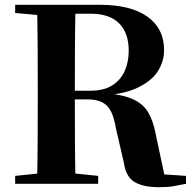

<svg xmlns="http://www.w3.org/2000/svg" viewBox="-20 -764 801 798"><path d="M43 0V-33L200 -49H231L388 -33V0ZM134 0Q136 -86 136.5 -173Q137 -260 137 -349V-394Q137 -483 136.5 -570Q136 -657 134 -744H294Q292 -658 291.5 -569.5Q291 -481 291 -382V-354Q291 -263 291.5 -175Q292 -87 294 0ZM640 14Q574 14 538.5 -8Q503 -30 495 -87L462 -230Q455 -272 442.5 -298.5Q430 -325 406.5 -338Q383 -351 343 -351H217V-387H356Q412 -387 447 -409.5Q482 -432 498.5 -469.5Q515 -507 515 -553Q515 -627 475 -667Q435 -707 357 -707H215V-744H395Q524 -744 593 -694.5Q662 -645 662 -556Q662 -509 636 -468Q610 -427 551 -399Q492 -371 393 -366V-377Q479 -374 526 -354.5Q573 -335 595 -298.5Q617 -262 627 -207L669 -10L591 -44L753 -33V0Q724 6 700 10Q676 14 640 14ZM43 -710V-744H215V-696H200Z"/></svg>

Font: Noto Serif TC ExtraBold
Style: Regular
Weight: 800
Designer: Ryoko NISHIZUKA 西塚涼子 (kana & ideographs); Frank Grießhammer (Latin, Greek & Cyrillic); Wenlong ZHANG 张文龙 (bopomofo); San
Foundry: Adobe
Version: Version 2.002-H1;hotconv 1.1.0;makeotfexe 2.6.0